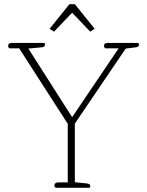

<svg xmlns="http://www.w3.org/2000/svg" viewBox="-20 -901 706 921"><path d="M218 -763 313 -881H339L434 -763L413 -749L326 -840L239 -749ZM241 -12Q241 -18 245.5 -22Q250 -26 259 -26H305V-307L72 -669H28Q24 -669 21.5 -672.5Q19 -676 19 -681Q19 -695 36 -695H189Q196 -695 196 -687Q196 -676 180 -674L116 -668L326 -339L549 -669H488Q484 -669 481.5 -672.5Q479 -676 479 -681Q479 -695 496 -695H640Q647 -695 647 -687Q647 -676 631 -674L583 -668L339 -308V-27L397 -21Q413 -19 413 -8Q413 0 406 0H250Q246 0 243.5 -3.5Q241 -7 241 -12Z"/></svg>

Font: Maitree ExtraLight
Style: Regular
Weight: 250
Designer: CadsonDemak Team
Foundry: CadsonDemak
Version: Version 1.002